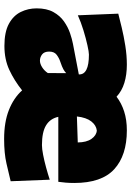

<svg xmlns="http://www.w3.org/2000/svg" viewBox="135 -780 663 974"><g transform="rotate(90 467.0 -293.5)"><path d="M685.5 17.6Q600.1 17.6 538.8 -6.6Q477.5 -30.8 439 -73.7Q388.7 -33.7 335.2 -8.8Q281.7 16.1 213.4 16.1Q143.1 16.1 101.3 -6.6Q59.6 -29.3 41.3 -66.7Q22.9 -104 22.9 -147.5Q22.9 -198.7 41.7 -232.4Q60.5 -266.1 89.1 -286.1Q117.7 -306.2 148.4 -316.7Q179.2 -327.1 202.6 -331.5L357.9 -361.3Q360.8 -412.6 257.3 -412.6Q244.1 -412.6 210 -405Q175.8 -397.5 134.3 -384.8Q92.8 -372.1 58.1 -356.4L49.8 -561.5Q78.1 -568.8 120.8 -579.1Q163.6 -589.4 212.6 -597.2Q261.7 -605 308.6 -605Q359.9 -605 401.1 -592.3Q442.4 -579.6 471.2 -552.7Q503.4 -577.6 545.9 -591.3Q588.4 -605 641.6 -605Q769 -605 838.9 -541Q908.7 -477.1 908.7 -338.4Q908.7 -313.5 907 -294.7Q905.3 -275.9 902.8 -257.3H573.2Q582 -216.3 616.2 -195.3Q650.4 -174.3 716.3 -174.3Q735.4 -174.3 765.6 -180.2Q795.9 -186 829.8 -195.3Q863.8 -204.6 892.1 -213.9L899.9 -15.6Q861.8 -6.3 810.1 5.6Q758.3 17.6 685.5 17.6ZM703.1 -356Q702.6 -400.4 685.1 -425.5Q667.5 -450.7 642.6 -452.6Q616.2 -449.7 596.4 -424.6Q576.7 -399.4 571.3 -351.6ZM288.1 -164.1Q303.7 -164.1 321.3 -175Q338.9 -186 351.1 -204.1L351.6 -297.4Q343.8 -289.6 332 -283Q320.3 -276.4 293 -267.1Q274.9 -261.2 258.5 -249Q242.2 -236.8 242.2 -210.9Q242.2 -186 256.6 -175Q271 -164.1 288.1 -164.1Z"/></g></svg>

Font: Pinar Black
Style: Regular
Weight: 900
Designer: Amin Abedi
Version: Version 3.000